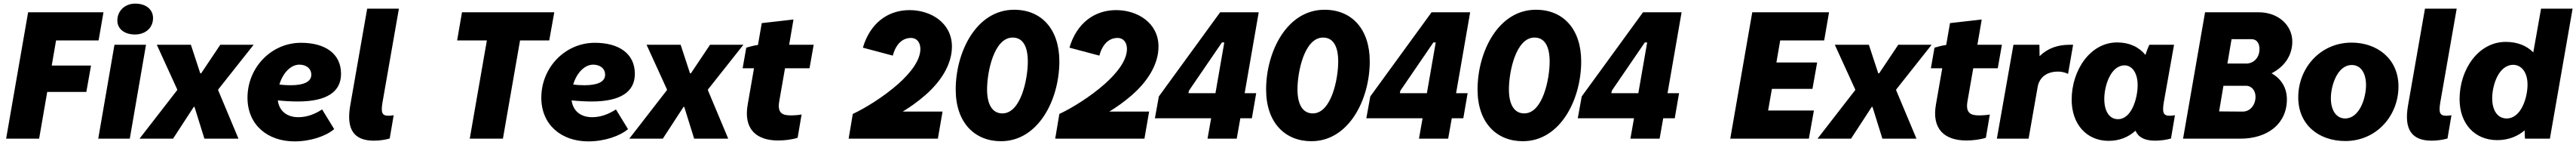

<svg xmlns="http://www.w3.org/2000/svg" viewBox="-20 -768 14292 803"><path d="M197 0 242 -259H459L485 -405H267L291 -544H527L554 -700H136L14 0Z M525 0H700L790 -520H615ZM729 -577C785 -577 829 -612 829 -668C829 -714 792 -748 730 -748C674 -748 631 -709 631 -654C631 -609 669 -577 729 -577Z M754 0H940L1055 -176H1059L1114 0H1303L1190 -269L1191 -273L1387 -520H1202L1096 -362H1091L1039 -520H850L963 -273V-269Z M1614 15C1704 15 1790 -15 1834 -53L1767 -162C1730 -138 1686 -119 1635 -119C1576 -119 1530 -149 1521 -212C1562 -208 1599 -206 1633 -206C1789 -206 1872 -257 1872 -359C1872 -471 1784 -531 1650 -531C1484 -531 1353 -393 1353 -227C1353 -77 1464 15 1614 15ZM1530 -300C1548 -361 1591 -410 1641 -410C1673 -410 1707 -393 1707 -354C1707 -315 1665 -296 1593 -296C1572 -296 1551 -297 1530 -300Z M2054 11C2085 11 2118 6 2142 -1L2164 -130C2155 -128 2144 -127 2135 -127C2098 -127 2093 -146 2102 -201L2193 -720H2017L1923 -184C1900 -53 1942 11 2054 11Z M2586 0H2770L2865 -544H3027L3055 -700H2543L2516 -544H2681Z M3244 15C3334 15 3420 -15 3464 -53L3397 -162C3360 -138 3316 -119 3265 -119C3206 -119 3160 -149 3151 -212C3192 -208 3229 -206 3263 -206C3419 -206 3502 -257 3502 -359C3502 -471 3414 -531 3280 -531C3114 -531 2983 -393 2983 -227C2983 -77 3094 15 3244 15ZM3160 -300C3178 -361 3221 -410 3271 -410C3303 -410 3337 -393 3337 -354C3337 -315 3295 -296 3223 -296C3202 -296 3181 -297 3160 -300Z M3471 0H3657L3772 -176H3776L3831 0H4020L3907 -269L3908 -273L4104 -520H3919L3813 -362H3808L3756 -520H3567L3680 -273V-269Z M4297 10C4332 10 4374 5 4405 -5L4427 -134C4413 -131 4387 -129 4367 -129C4324 -129 4291 -139 4303 -207L4335 -390H4471L4494 -520H4358L4382 -660L4206 -640L4185 -519C4162 -516 4136 -509 4120 -504L4100 -390H4163L4128 -189C4104 -54 4175 10 4297 10Z M4711 -137 4688 0H5183L5209 -150H4988C5029 -175 5069 -203 5112 -240C5202 -318 5261 -413 5261 -510C5261 -641 5145 -712 5026 -712C4903 -712 4806 -637 4767 -504L4933 -460C4953 -535 4996 -558 5034 -558C5066 -558 5086 -533 5086 -497C5086 -433 5030 -363 4964 -304C4879 -229 4776 -167 4711 -137Z M5533 14C5741 14 5857 -217 5857 -428C5857 -604 5760 -714 5606 -714C5397 -714 5282 -481 5282 -272C5282 -89 5387 14 5533 14ZM5541 -140C5486 -140 5456 -188 5456 -273C5456 -369 5494 -560 5598 -560C5654 -560 5682 -512 5682 -427C5682 -331 5644 -140 5541 -140Z M5857 -137 5834 0H6329L6355 -150H6134C6175 -175 6215 -203 6258 -240C6348 -318 6407 -413 6407 -510C6407 -641 6291 -712 6172 -712C6049 -712 5952 -637 5913 -504L6079 -460C6099 -535 6142 -558 6180 -558C6212 -558 6232 -533 6232 -497C6232 -433 6176 -363 6110 -304C6025 -229 5922 -167 5857 -137Z M6841 0 6861 -113H6925L6949 -252H6885L6963 -700H6749L6409 -234L6387 -113H6699L6679 0ZM6573 -252 6576 -266 6759 -533H6772L6723 -252Z M7255 14C7463 14 7579 -217 7579 -428C7579 -604 7482 -714 7328 -714C7119 -714 7004 -481 7004 -272C7004 -89 7109 14 7255 14ZM7263 -140C7208 -140 7178 -188 7178 -273C7178 -369 7216 -560 7320 -560C7376 -560 7404 -512 7404 -427C7404 -331 7366 -140 7263 -140Z M8014 0 8034 -113H8098L8122 -252H8058L8136 -700H7922L7582 -234L7560 -113H7872L7852 0ZM7746 -252 7749 -266 7932 -533H7945L7896 -252Z M8428 14C8636 14 8752 -217 8752 -428C8752 -604 8655 -714 8501 -714C8292 -714 8177 -481 8177 -272C8177 -89 8282 14 8428 14ZM8436 -140C8381 -140 8351 -188 8351 -273C8351 -369 8389 -560 8493 -560C8549 -560 8577 -512 8577 -427C8577 -331 8539 -140 8436 -140Z M9187 0 9207 -113H9271L9295 -252H9231L9309 -700H9095L8755 -234L8733 -113H9045L9025 0ZM8919 -252 8922 -266 9105 -533H9118L9069 -252Z M9579 0H10015L10043 -156H9789L9810 -276H10035L10061 -422H9835L9856 -544H10100L10127 -700H9701Z M10063 0H10249L10364 -176H10368L10423 0H10612L10499 -269L10500 -273L10696 -520H10511L10405 -362H10400L10348 -520H10159L10272 -273V-269Z M10889 10C10924 10 10966 5 10997 -5L11019 -134C11005 -131 10979 -129 10959 -129C10916 -129 10883 -139 10895 -207L10927 -390H11063L11086 -520H10950L10974 -660L10798 -640L10777 -519C10754 -516 10728 -509 10712 -504L10692 -390H10755L10720 -189C10696 -54 10767 10 10889 10Z M11058 0H11234L11284 -285C11293 -340 11337 -376 11410 -371C11428 -369 11442 -364 11453 -359L11481 -520H11460C11396 -520 11340 -501 11295 -457L11294 -520H11150Z M11936 11C11968 11 12000 6 12024 -1L12046 -130C12037 -128 12027 -127 12017 -127C11981 -127 11975 -145 11984 -201L12041 -520H11904C11897 -506 11889 -484 11882 -464C11847 -507 11794 -533 11725 -533C11576 -533 11473 -379 11473 -216C11473 -80 11556 12 11678 12C11739 12 11788 -9 11827 -44C11843 -8 11877 11 11936 11ZM11767 -406C11804 -406 11839 -370 11839 -296C11839 -225 11806 -108 11730 -108C11682 -108 11654 -152 11654 -220C11654 -292 11689 -406 11767 -406Z M12091 0H12408C12561 0 12667 -83 12667 -218C12667 -281 12636 -332 12582 -362C12656 -400 12697 -463 12697 -538C12697 -625 12623 -700 12510 -700H12213ZM12420 -150 12291 -151 12315 -293H12440C12472 -293 12493 -266 12493 -232C12493 -189 12465 -149 12420 -150ZM12337 -416 12360 -551H12471C12501 -551 12515 -527 12515 -497C12515 -445 12479 -416 12442 -416Z M12991 13C13164 13 13286 -127 13286 -289C13286 -445 13165 -532 13026 -532C12853 -532 12730 -392 12730 -229C12730 -76 12845 13 12991 13ZM12990 -112C12941 -112 12911 -157 12911 -224C12911 -294 12947 -408 13027 -408C13077 -408 13106 -363 13106 -297C13106 -223 13069 -112 12990 -112Z M13470 11C13501 11 13534 6 13558 -1L13580 -130C13571 -128 13560 -127 13551 -127C13514 -127 13509 -146 13518 -201L13609 -720H13433L13339 -184C13316 -53 13358 11 13470 11Z M13988 0H14126L14252 -720H14077L14034 -478C13997 -515 13946 -536 13881 -536C13729 -536 13625 -383 13625 -219C13625 -84 13708 8 13834 8C13896 8 13947 -13 13986 -46C13986 -28 13987 -10 13988 0ZM13923 -409C13964 -409 14002 -373 14002 -299C14002 -228 13967 -112 13886 -112C13836 -112 13806 -156 13806 -224C13806 -295 13841 -409 13923 -409Z"/></svg>

Font: Fixel Text 20240404 ExtraBold
Style: Italic
Weight: 800
Width: 4
Italic angle: -10°
Designer: AlfaBravo + MacPaw
Foundry: Kyrylo Tkachov, Marchela Mozhyna, Serhii Makarenko, Maria Weinstein, Zakhar Kryvoshyya
Version: Version 1.211;Glyphs 3.2 (3225)